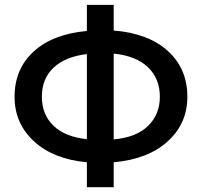

<svg xmlns="http://www.w3.org/2000/svg" viewBox="-20 -784 845 804"><path d="M343.8 -557.6Q253.9 -546.9 204.6 -501Q155.3 -455.1 155.3 -378.9Q155.3 -304.7 203.6 -257.8Q252 -210.9 343.8 -201.2ZM456.1 -559.6V-200.2Q551.8 -209 600.6 -257.3Q649.4 -305.7 649.4 -378.9Q649.4 -454.1 600.1 -502Q550.8 -549.8 456.1 -559.6ZM343.8 -104.5Q204.1 -117.2 122.6 -191.9Q41 -266.6 41 -378.9Q41 -495.1 121.1 -568.4Q201.2 -641.6 343.8 -654.3V-763.7H456.1V-656.2Q601.6 -644.5 683.1 -570.3Q764.6 -496.1 764.6 -378.9Q764.6 -266.6 682.1 -191.9Q599.6 -117.2 456.1 -104.5V0H343.8Z"/></svg>

Font: Gothic A1 SemiBold
Style: Regular
Weight: 600
Version: Version 2.50